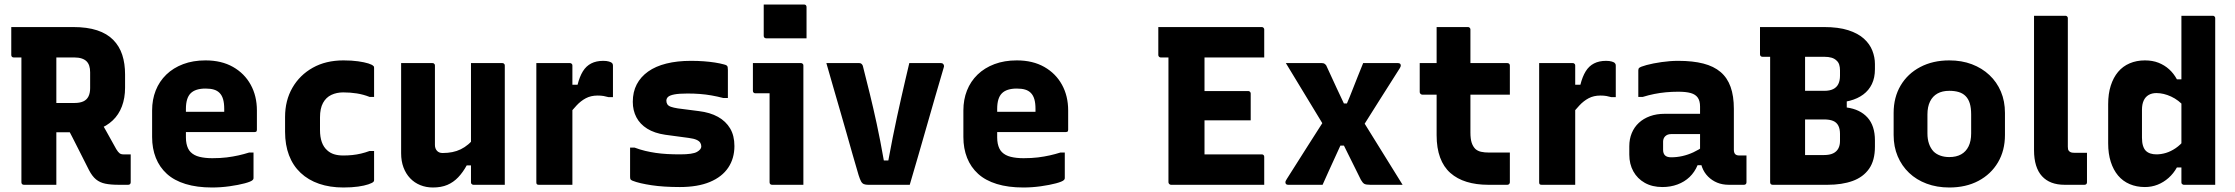

<svg xmlns="http://www.w3.org/2000/svg" viewBox="-20 -820 9920 852"><path d="M406 -318Q431 -274 451.5 -238Q472 -202 496 -158Q504 -145 510.5 -140Q517 -135 527 -135Q531 -135 533.5 -135Q536 -135 540 -135H560Q560 -101 560 -73Q560 -45 560 -11Q560 -6 557 -3Q554 0 549 0Q542 0 529.5 0Q517 0 507 0Q471 0 447 -5Q423 -10 406 -24Q389 -38 375 -65Q350 -114 325.5 -163Q301 -212 275 -261ZM30 -700Q98 -700 167 -700Q236 -700 304 -700Q367 -700 411 -685.5Q455 -671 482.5 -643Q510 -615 522.5 -576.5Q535 -538 535 -490V-431Q535 -385 521 -348Q507 -311 480 -285.5Q453 -260 415 -246.5Q377 -233 329 -233Q301 -233 272.5 -233Q244 -233 216 -233L205 -228V-363Q231 -363 257.5 -363Q284 -363 310 -363Q334 -363 349.5 -370Q365 -377 372.5 -392Q380 -407 380 -429V-499Q380 -516 376 -528Q372 -540 364 -548Q356 -556 342.5 -560.5Q329 -565 310 -565Q266 -565 220.5 -565Q175 -565 130.5 -565Q86 -565 41 -565Q36 -565 33 -568Q30 -571 30 -576Q30 -609 30 -638Q30 -667 30 -700ZM230 0Q193 0 158.5 0Q124 0 86 0Q81 0 78 -3Q75 -6 75 -11Q75 -91 75 -165.5Q75 -240 75 -313.5Q75 -387 75 -462Q75 -537 75 -616H242L230 -586Q230 -557 230 -529Q230 -501 230 -475Q230 -412 230 -352Q230 -292 230 -230Q230 -168 230 -98Q230 -71 230 -46Q230 -21 230 0Z M892 -552Q963 -552 1014 -523Q1065 -494 1092.5 -444Q1120 -394 1120 -330V-244Q1120 -241 1119 -238.5Q1118 -236 1115.5 -235Q1113 -234 1110 -234H890Q873 -234 855 -234Q837 -234 820 -234H775V-324H975Q975 -328 975 -330.5Q975 -333 975 -337Q975 -362 970 -379.5Q965 -397 954 -408Q944 -418 929 -422.5Q914 -427 892 -427Q847 -427 826 -406Q805 -385 805 -337V-210Q805 -195 807.5 -183Q810 -171 814.5 -161.5Q819 -152 826 -145Q841 -130 865.5 -124Q890 -118 922 -118Q958 -118 986 -121.5Q1014 -125 1038.5 -130.5Q1063 -136 1085 -143H1105Q1105 -115 1105 -86.5Q1105 -58 1105 -29Q1105 -27 1104 -25Q1103 -23 1101 -21Q1094 -14 1066 -6.5Q1038 1 999 6.5Q960 12 921 12Q854 12 803.5 -3.5Q753 -19 720.5 -48.5Q688 -78 671.5 -119.5Q655 -161 655 -212V-330Q655 -378 671 -418.5Q687 -459 718 -489Q749 -519 793 -535.5Q837 -552 892 -552Z M1504 -552Q1541 -552 1569 -548Q1597 -544 1614.5 -538.5Q1632 -533 1637 -527Q1639 -526 1639.5 -523.5Q1640 -521 1640 -519Q1640 -487 1640 -454.5Q1640 -422 1640 -390H1620Q1592 -401 1563 -405.5Q1534 -410 1503 -410Q1474 -410 1450.5 -399Q1427 -388 1413.5 -363.5Q1400 -339 1400 -299V-243Q1400 -212 1408 -189.5Q1416 -167 1432 -153Q1445 -141 1462.5 -135.5Q1480 -130 1503 -130Q1524 -130 1543.5 -132Q1563 -134 1582 -138.5Q1601 -143 1620 -150H1640Q1640 -118 1640 -85.5Q1640 -53 1640 -21Q1640 -19 1639.5 -17Q1639 -15 1637 -13Q1632 -8 1614.5 -2Q1597 4 1569 8Q1541 12 1504 12Q1444 12 1396 -4.5Q1348 -21 1314 -53Q1280 -85 1262.5 -131Q1245 -177 1245 -235V-301Q1245 -374 1277.5 -430.5Q1310 -487 1368 -519.5Q1426 -552 1504 -552Z M1899 -540Q1903 -540 1905 -538.5Q1907 -537 1908.5 -535Q1910 -533 1910 -529Q1910 -485 1910 -438.5Q1910 -392 1910 -346.5Q1910 -301 1910 -258Q1910 -215 1910 -177Q1910 -161 1919 -151Q1928 -141 1944 -141Q1967 -141 1987 -145Q2007 -149 2024.5 -157.5Q2042 -166 2058 -179.5Q2074 -193 2087 -212V-86H2051Q2034 -55 2013 -33Q1992 -11 1965 0.5Q1938 12 1901 12Q1871 12 1845 1.5Q1819 -9 1800 -29Q1781 -49 1770.5 -77Q1760 -105 1760 -140Q1760 -185 1760 -230Q1760 -275 1760 -320Q1760 -365 1760 -410Q1760 -442 1760 -475Q1760 -508 1760 -540Q1795 -540 1830 -540Q1865 -540 1899 -540ZM2209 -540Q2213 -540 2215 -538.5Q2217 -537 2218.5 -535Q2220 -533 2220 -529Q2220 -457 2220 -385.5Q2220 -314 2220 -242Q2220 -170 2220 -98Q2220 -80 2220 -63Q2220 -46 2220 -30Q2220 -14 2220 0Q2195 0 2171 0Q2147 0 2124.5 0Q2102 0 2081 0Q2078 0 2075.5 -1.5Q2073 -3 2071.5 -5Q2070 -7 2070 -11Q2070 -99 2070 -187.5Q2070 -276 2070 -364Q2070 -452 2070 -540Q2095 -540 2117.5 -540Q2140 -540 2163 -540Q2186 -540 2209 -540Z M2500 -444H2543Q2552 -480 2566.5 -503.5Q2581 -527 2603.5 -538.5Q2626 -550 2657 -550Q2672 -550 2682 -547Q2692 -544 2695 -541Q2698 -538 2699 -535.5Q2700 -533 2700 -529Q2700 -511 2700 -493.5Q2700 -476 2700 -459Q2700 -442 2700 -424.5Q2700 -407 2700 -389H2680Q2670 -392 2658.5 -394Q2647 -396 2632 -396Q2602 -396 2579.5 -384Q2557 -372 2538.5 -352Q2520 -332 2500 -307ZM2520 0Q2495 0 2470 0Q2445 0 2420.5 0Q2396 0 2371 0Q2368 0 2366 -0.5Q2364 -1 2362.5 -2.5Q2361 -4 2360.5 -6Q2360 -8 2360 -11Q2360 -54 2360 -97Q2360 -140 2360 -183.5Q2360 -227 2360 -270Q2360 -313 2360 -356Q2360 -399 2360 -442Q2360 -469 2360 -494Q2360 -519 2360 -540Q2388 -540 2413.5 -540Q2439 -540 2463 -540Q2487 -540 2509 -540Q2513 -540 2515 -538.5Q2517 -537 2518.5 -535Q2520 -533 2520 -529Q2520 -476 2520 -423Q2520 -370 2520 -317.5Q2520 -265 2520 -212Q2520 -159 2520 -106Q2520 -53 2520 0Z M2998 -135Q3054 -135 3073 -146Q3092 -157 3092 -170Q3092 -179 3087.5 -186.5Q3083 -194 3071 -199.5Q3059 -205 3036 -208L2932 -222Q2884 -229 2852 -249Q2820 -269 2804 -299.5Q2788 -330 2788 -368Q2788 -412 2805.5 -445.5Q2823 -479 2856 -502.5Q2889 -526 2937 -538Q2985 -550 3046 -550Q3077 -550 3103.5 -548Q3130 -546 3152.5 -542.5Q3175 -539 3193 -534Q3201 -532 3204.5 -529.5Q3208 -527 3209 -522.5Q3210 -518 3210 -510Q3210 -486 3210 -450.5Q3210 -415 3210 -385H3190Q3163 -392 3137.5 -396.5Q3112 -401 3086 -403Q3060 -405 3031 -405Q2993 -405 2972.5 -401Q2952 -397 2944.5 -390Q2937 -383 2937 -373Q2937 -364 2941.5 -357Q2946 -350 2957.5 -346Q2969 -342 2988 -339L3081 -327Q3131 -321 3166 -301.5Q3201 -282 3220 -250Q3239 -218 3239 -172Q3239 -117 3211.5 -76Q3184 -35 3130 -12.5Q3076 10 2997 10Q2961 10 2929.5 8Q2898 6 2871.5 2Q2845 -2 2823.5 -7Q2802 -12 2787 -18Q2780 -21 2778 -24Q2776 -27 2776 -36Q2776 -61 2776 -96.5Q2776 -132 2776 -165H2796Q2820 -156 2843 -150.5Q2866 -145 2890 -141.5Q2914 -138 2940.5 -136.5Q2967 -135 2998 -135Z M3395 -11Q3395 -35 3395 -74.5Q3395 -114 3395 -161Q3395 -208 3395 -255Q3395 -302 3395 -342Q3395 -382 3395 -406H3390Q3385 -406 3378 -406Q3371 -406 3363 -406Q3355 -406 3347 -406Q3339 -406 3332 -406Q3327 -406 3324 -409Q3321 -412 3321 -417Q3321 -447 3321 -478.5Q3321 -510 3321 -540Q3338 -540 3360.5 -540Q3383 -540 3408.5 -540Q3434 -540 3458 -540Q3482 -540 3502 -540Q3522 -540 3534 -540Q3538 -540 3540 -538.5Q3542 -537 3543.5 -535Q3545 -533 3545 -529Q3545 -483 3545 -427.5Q3545 -372 3545 -314Q3545 -256 3545 -201Q3545 -146 3545 -99Q3545 -83 3545 -66.5Q3545 -50 3545 -33.5Q3545 -17 3545 0Q3508 0 3476 0Q3444 0 3406 0Q3401 0 3398 -3Q3395 -6 3395 -11ZM3369 -800Q3390 -800 3412.5 -800Q3435 -800 3458.5 -800Q3482 -800 3504.5 -800Q3527 -800 3548 -800Q3553 -800 3556 -797Q3559 -794 3559 -789V-650Q3538 -650 3515.5 -650Q3493 -650 3469.5 -650Q3446 -650 3423.5 -650Q3401 -650 3380 -650Q3375 -650 3372 -653Q3369 -656 3369 -661Z M3793 -540Q3798 -540 3801 -538Q3804 -536 3806.5 -532.5Q3809 -529 3810 -523Q3825 -464 3840 -403Q3855 -342 3870.5 -270.5Q3886 -199 3902 -108H3922Q3932 -162 3941.5 -210Q3951 -258 3960.5 -301.5Q3970 -345 3979 -385Q3988 -425 3997 -463.5Q4006 -502 4015 -540Q4050 -540 4085 -540Q4120 -540 4155 -540Q4161 -540 4164 -537.5Q4167 -535 4168.5 -530.5Q4170 -526 4168 -521Q4149 -456 4130 -391Q4111 -326 4092.5 -260.5Q4074 -195 4055 -130Q4036 -65 4017 0Q3968 0 3920 0Q3872 0 3832 0Q3821 0 3813.5 -3Q3806 -6 3801 -15Q3796 -24 3790 -43Q3777 -87 3763.5 -134Q3750 -181 3736 -231Q3722 -281 3707 -332Q3692 -383 3677 -435.5Q3662 -488 3647 -540Q3684 -540 3720 -540Q3756 -540 3793 -540Z M4492 -552Q4563 -552 4614 -523Q4665 -494 4692.5 -444Q4720 -394 4720 -330V-244Q4720 -241 4719 -238.5Q4718 -236 4715.5 -235Q4713 -234 4710 -234H4490Q4473 -234 4455 -234Q4437 -234 4420 -234H4375V-324H4575Q4575 -328 4575 -330.5Q4575 -333 4575 -337Q4575 -362 4570 -379.5Q4565 -397 4554 -408Q4544 -418 4529 -422.5Q4514 -427 4492 -427Q4447 -427 4426 -406Q4405 -385 4405 -337V-210Q4405 -195 4407.5 -183Q4410 -171 4414.5 -161.5Q4419 -152 4426 -145Q4441 -130 4465.5 -124Q4490 -118 4522 -118Q4558 -118 4586 -121.5Q4614 -125 4638.5 -130.5Q4663 -136 4685 -143H4705Q4705 -115 4705 -86.5Q4705 -58 4705 -29Q4705 -27 4704 -25Q4703 -23 4701 -21Q4694 -14 4666 -6.5Q4638 1 4599 6.5Q4560 12 4521 12Q4454 12 4403.5 -3.5Q4353 -19 4320.5 -48.5Q4288 -78 4271.5 -119.5Q4255 -161 4255 -212V-330Q4255 -378 4271 -418.5Q4287 -459 4318 -489Q4349 -519 4393 -535.5Q4437 -552 4492 -552Z M5120 -700H5579Q5582 -700 5584.5 -698.5Q5587 -697 5588.5 -694.5Q5590 -692 5590 -689Q5590 -655 5590 -627.5Q5590 -600 5590 -565H5131Q5128 -565 5125.5 -566.5Q5123 -568 5121.5 -570.5Q5120 -573 5120 -576Q5120 -611 5120 -638.5Q5120 -666 5120 -700ZM5266 -416H5519Q5522 -416 5524.5 -414.5Q5527 -413 5528.5 -410.5Q5530 -408 5530 -405Q5530 -382 5530 -362Q5530 -342 5530 -324Q5530 -306 5530 -286H5266ZM5176 0Q5174 0 5172 -1Q5170 -2 5168.5 -3.5Q5167 -5 5166 -7Q5165 -9 5165 -11Q5165 -31 5165 -79.5Q5165 -128 5165 -194.5Q5165 -261 5165 -335.5Q5165 -410 5165 -483Q5165 -556 5165 -616H5333L5325 -592Q5325 -568 5325 -543.5Q5325 -519 5325 -495Q5325 -451 5325 -405.5Q5325 -360 5325 -315Q5325 -270 5325 -224.5Q5325 -179 5325 -135H5579Q5584 -135 5587 -132Q5590 -129 5590 -124Q5590 -91 5590 -62Q5590 -33 5590 0Z M5686 -540Q5725 -540 5766 -540Q5807 -540 5846 -540Q5853 -540 5857 -537.5Q5861 -535 5865 -530Q5888 -480 5911.5 -429Q5935 -378 5959 -328L6011 -311Q6059 -233 6107.5 -155.5Q6156 -78 6204 0Q6184 0 6164 0Q6144 0 6125.5 0Q6107 0 6090.5 0Q6074 0 6061 0Q6042 0 6034.5 -4Q6027 -8 6019 -22Q6013 -34 5996.5 -67.5Q5980 -101 5959.5 -142Q5939 -183 5922 -218L5868 -240Q5822 -315 5777 -390Q5732 -465 5686 -540ZM5871 -310 5986 -174H5928Q5915 -145 5901.5 -116Q5888 -87 5875 -58Q5862 -29 5849 0H5696Q5690 0 5687 -3Q5684 -6 5684 -11Q5684 -14 5685.5 -17.5Q5687 -21 5691 -27Q5736 -98 5781 -169Q5826 -240 5871 -310ZM6184 -540Q6189 -540 6192.5 -537.5Q6196 -535 6196 -528Q6196 -527 6195 -524.5Q6194 -522 6192 -518Q6148 -448 6102.5 -377Q6057 -306 6013 -235L5903 -361H5957Q5970 -391 5981.5 -421Q5993 -451 6005 -480.5Q6017 -510 6029 -540Z M6280 -540H6669Q6674 -540 6677 -537Q6680 -534 6680 -529Q6680 -506 6680 -485.5Q6680 -465 6680 -444Q6680 -423 6680 -400H6291Q6289 -400 6287 -401Q6285 -402 6283.5 -403.5Q6282 -405 6281 -407Q6280 -409 6280 -411Q6280 -434 6280 -455Q6280 -476 6280 -496.5Q6280 -517 6280 -540ZM6680 -143Q6680 -110 6680 -77Q6680 -44 6680 -11Q6680 -7 6677 -3.5Q6674 0 6669 0Q6659 0 6648.5 0Q6638 0 6627 0Q6616 0 6605.5 0Q6595 0 6584 0Q6531 0 6488.5 -13Q6446 -26 6416 -52.5Q6386 -79 6370.5 -121Q6355 -163 6355 -220Q6355 -268 6355 -315.5Q6355 -363 6355 -411Q6355 -459 6355 -506.5Q6355 -554 6355 -602Q6355 -627 6355 -651Q6355 -675 6355 -700Q6390 -700 6425 -700Q6460 -700 6494 -700Q6497 -700 6499.5 -698.5Q6502 -697 6503.5 -694.5Q6505 -692 6505 -689Q6505 -632 6505 -575Q6505 -518 6505 -460.5Q6505 -403 6505 -346Q6505 -289 6505 -232Q6505 -204 6510.5 -187Q6516 -170 6527 -159Q6537 -150 6552 -146.5Q6567 -143 6589 -143Q6603 -143 6616 -143Q6629 -143 6642.5 -143Q6656 -143 6669 -143Z M6950 -444H6993Q7002 -480 7016.5 -503.5Q7031 -527 7053.5 -538.5Q7076 -550 7107 -550Q7122 -550 7132 -547Q7142 -544 7145 -541Q7148 -538 7149 -535.5Q7150 -533 7150 -529Q7150 -511 7150 -493.5Q7150 -476 7150 -459Q7150 -442 7150 -424.5Q7150 -407 7150 -389H7130Q7120 -392 7108.5 -394Q7097 -396 7082 -396Q7052 -396 7029.5 -384Q7007 -372 6988.5 -352Q6970 -332 6950 -307ZM6970 0Q6945 0 6920 0Q6895 0 6870.5 0Q6846 0 6821 0Q6818 0 6816 -0.5Q6814 -1 6812.5 -2.5Q6811 -4 6810.5 -6Q6810 -8 6810 -11Q6810 -54 6810 -97Q6810 -140 6810 -183.5Q6810 -227 6810 -270Q6810 -313 6810 -356Q6810 -399 6810 -442Q6810 -469 6810 -494Q6810 -519 6810 -540Q6838 -540 6863.5 -540Q6889 -540 6913 -540Q6937 -540 6959 -540Q6963 -540 6965 -538.5Q6967 -537 6968.5 -535Q6970 -533 6970 -529Q6970 -476 6970 -423Q6970 -370 6970 -317.5Q6970 -265 6970 -212Q6970 -159 6970 -106Q6970 -53 6970 0Z M7674 -337Q7674 -314 7674 -291.5Q7674 -269 7674 -246Q7674 -223 7674 -200Q7674 -177 7674 -155Q7674 -149 7675.5 -144Q7677 -139 7680 -136Q7683 -133 7687.5 -131.5Q7692 -130 7699 -130Q7702 -130 7704.5 -130Q7707 -130 7710 -130H7730Q7730 -100 7730 -70.5Q7730 -41 7730 -11Q7730 -6 7727 -3Q7724 0 7719 0Q7714 0 7691.5 0Q7669 0 7652 0Q7623 0 7600 -9.5Q7577 -19 7559.5 -36.5Q7542 -54 7533 -78Q7524 -102 7524 -131Q7524 -161 7524 -191Q7524 -221 7524 -251Q7524 -268 7524 -283.5Q7524 -299 7524 -315Q7524 -331 7524 -347Q7524 -372 7514 -386.5Q7504 -401 7483 -407Q7462 -413 7427 -413Q7399 -413 7372.5 -410.5Q7346 -408 7321 -403Q7296 -398 7270 -390H7250Q7250 -419 7250 -449.5Q7250 -480 7250 -508Q7250 -512 7251 -514.5Q7252 -517 7253 -518Q7259 -524 7287 -531.5Q7315 -539 7353 -544.5Q7391 -550 7427 -550Q7492 -550 7538.5 -538Q7585 -526 7615 -500.5Q7645 -475 7659.5 -434.5Q7674 -394 7674 -337ZM7360 -155Q7360 -139 7368.5 -130.5Q7377 -122 7396 -122Q7421 -122 7445.5 -127.5Q7470 -133 7494 -144Q7518 -155 7542 -172V-87H7513Q7500 -56 7477.5 -34.5Q7455 -13 7424 -1.5Q7393 10 7357 10Q7312 10 7279 -8.5Q7246 -27 7228 -59.5Q7210 -92 7210 -134V-171Q7210 -203 7221 -229.5Q7232 -256 7252.5 -275Q7273 -294 7302 -304.5Q7331 -315 7367 -315Q7402 -315 7435.5 -315Q7469 -315 7499 -315Q7529 -315 7555 -315Q7564 -315 7568.5 -297.5Q7573 -280 7574 -259Q7575 -238 7575 -225Q7545 -225 7515.5 -225Q7486 -225 7456 -225Q7426 -225 7396 -225Q7387 -225 7380.5 -222.5Q7374 -220 7369 -215Q7365 -211 7362.5 -205Q7360 -199 7360 -192Z M8090 0Q8060 0 8020 0Q7980 0 7942 0Q7904 0 7877 0Q7850 0 7846 0Q7841 0 7838 -3Q7835 -6 7835 -11Q7835 -92 7835 -166.5Q7835 -241 7835 -313.5Q7835 -386 7835 -460.5Q7835 -535 7835 -616H7997L7990 -595Q7990 -565 7990 -537Q7990 -509 7990 -483Q7990 -440 7990 -398Q7990 -356 7990 -313.5Q7990 -271 7990 -226Q7990 -181 7990 -132Q8004 -132 8018 -132Q8032 -132 8046 -132Q8060 -132 8074 -132Q8099 -132 8114.5 -139.5Q8130 -147 8137.5 -161Q8145 -175 8145 -194V-226Q8145 -248 8137.5 -262.5Q8130 -277 8114.5 -283.5Q8099 -290 8074 -290H7910L7916 -383H8175V-343Q8234 -335 8267 -298.5Q8300 -262 8300 -197V-169Q8300 -108 8274 -71Q8248 -34 8201 -17Q8154 0 8090 0ZM7790 -700Q7861 -700 7932 -700Q8003 -700 8073 -700Q8138 -700 8181.5 -686Q8225 -672 8251 -648.5Q8277 -625 8288.5 -595.5Q8300 -566 8300 -536V-513Q8300 -475 8286.5 -447Q8273 -419 8248 -400.5Q8223 -382 8188.5 -373Q8154 -364 8113 -364Q8051 -364 8009 -364Q7967 -364 7934 -364L7916 -350L7910 -417Q7951 -417 7993 -417Q8035 -417 8076 -417Q8099 -417 8114.5 -424.5Q8130 -432 8137.5 -447Q8145 -462 8145 -484V-508Q8145 -522 8141.5 -533Q8138 -544 8130 -551Q8121 -560 8107.5 -564Q8094 -568 8075 -568Q8030 -568 7984 -568Q7938 -568 7892.5 -568Q7847 -568 7801 -568Q7796 -568 7793 -571Q7790 -574 7790 -579Q7790 -612 7790 -639.5Q7790 -667 7790 -700Z M8630 -552Q8685 -552 8730 -535Q8775 -518 8808 -487Q8841 -456 8859 -413.5Q8877 -371 8877 -319V-221Q8877 -152 8846 -99.5Q8815 -47 8759.5 -17.5Q8704 12 8630 12Q8575 12 8529.5 -5Q8484 -22 8451.5 -53Q8419 -84 8401 -126.5Q8383 -169 8383 -221V-319Q8383 -388 8414 -440.5Q8445 -493 8501 -522.5Q8557 -552 8630 -552ZM8630 -417Q8599 -417 8577.5 -405Q8556 -393 8544.5 -369.5Q8533 -346 8533 -312V-228Q8533 -202 8540 -182Q8547 -162 8560 -148Q8572 -136 8590 -129.5Q8608 -123 8630 -123Q8661 -123 8682.5 -135Q8704 -147 8715.5 -170.5Q8727 -194 8727 -228V-312Q8727 -341 8721 -361Q8715 -381 8702 -394Q8690 -406 8672 -411.5Q8654 -417 8630 -417Z M9006 -619Q9006 -658 9006 -689Q9006 -720 9006 -750Q9038 -750 9051.5 -750Q9065 -750 9070.5 -750Q9076 -750 9081 -750Q9086 -750 9099.5 -750Q9113 -750 9145 -750Q9149 -750 9151 -748.5Q9153 -747 9154.5 -745Q9156 -743 9156 -739Q9156 -681 9156 -624Q9156 -567 9156 -510.5Q9156 -454 9156 -397.5Q9156 -341 9156 -284Q9156 -227 9156 -169Q9156 -162 9157 -157.5Q9158 -153 9162 -149Q9166 -145 9171.5 -143.5Q9177 -142 9186 -142Q9190 -142 9197 -142Q9204 -142 9211 -142Q9218 -142 9224 -142Q9230 -142 9232 -142H9241Q9241 -112 9241 -76.5Q9241 -41 9241 -11Q9241 -6 9238 -3Q9235 0 9230 0Q9226 0 9222.5 0Q9219 0 9211 0Q9203 0 9187 0Q9171 0 9142 0Q9109 0 9084 -9.5Q9059 -19 9041.5 -38Q9024 -57 9015 -86Q9006 -115 9006 -154Q9006 -212 9006 -270Q9006 -328 9006 -386.5Q9006 -445 9006 -503Q9006 -561 9006 -619Z M9498 -552Q9532 -552 9558.5 -541.5Q9585 -531 9605.5 -512.5Q9626 -494 9640 -468H9675V-345Q9648 -376 9614.5 -391.5Q9581 -407 9549 -407Q9529 -407 9514.5 -398.5Q9500 -390 9492.5 -373.5Q9485 -357 9485 -333V-209Q9485 -188 9489.5 -173.5Q9494 -159 9502 -151Q9510 -143 9522 -139Q9534 -135 9549 -135Q9570 -135 9591.5 -141.5Q9613 -148 9634.5 -162.5Q9656 -177 9675 -201V-77H9640Q9625 -50 9603 -30.5Q9581 -11 9554.5 -0.5Q9528 10 9498 10Q9461 10 9430.5 -3Q9400 -16 9379 -41Q9358 -66 9346.5 -102Q9335 -138 9335 -184V-358Q9335 -404 9346.5 -440Q9358 -476 9379 -501Q9400 -526 9430.5 -539Q9461 -552 9498 -552ZM9799 -750Q9803 -750 9805 -748.5Q9807 -747 9808.5 -745Q9810 -743 9810 -739Q9810 -666 9810 -592Q9810 -518 9810 -444Q9810 -370 9810 -296.5Q9810 -223 9810 -149Q9810 -112 9810 -75Q9810 -38 9810 0Q9793 0 9775.5 0Q9758 0 9740.5 0Q9723 0 9705.5 0Q9688 0 9671 0Q9668 0 9665.5 -1.5Q9663 -3 9661.5 -5Q9660 -7 9660 -11Q9660 -91 9660 -171Q9660 -251 9660 -330.5Q9660 -410 9660 -490Q9660 -570 9660 -650Q9660 -675 9660 -700Q9660 -725 9660 -750Q9677 -750 9694.5 -750Q9712 -750 9729.5 -750Q9747 -750 9764.5 -750Q9782 -750 9799 -750Z"/></svg>

Font: Recursive ExtraBold
Style: Regular
Weight: 800
Version: Version 1.085